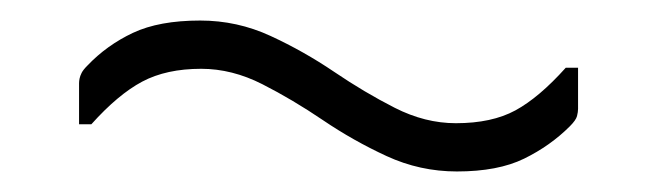

<svg xmlns="http://www.w3.org/2000/svg" viewBox="-20 -395 640 187"><path d="M424 -275Q459 -275 482 -287.5Q505 -300 531 -329H543Q543 -325 543 -320Q543 -315 543 -310Q543 -305 543 -299.5Q543 -294 543 -289Q543 -286 542 -282Q541 -278 535 -272Q516 -253 490.5 -240.5Q465 -228 425 -228Q389 -228 356.5 -243Q324 -258 294.5 -278Q265 -298 235.5 -313Q206 -328 176 -328Q142 -328 118.5 -315.5Q95 -303 69 -274H57Q57 -279 57 -283.5Q57 -288 57 -293Q57 -298 57 -303.5Q57 -309 57 -314Q57 -316 57.5 -318.5Q58 -321 59.5 -324Q61 -327 65 -331Q84 -351 109.5 -363Q135 -375 175 -375Q211 -375 243.5 -360Q276 -345 305.5 -325Q335 -305 364.5 -290Q394 -275 424 -275Z"/></svg>

Font: Recursive Monospace Light
Style: Regular
Weight: 300
Version: Version 1.047